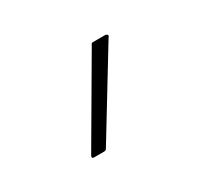

<svg xmlns="http://www.w3.org/2000/svg" viewBox="-48 -744 250 239"><g transform="rotate(-30 76.5 -624.5)"><path d="M32 -562Q28 -562 30 -566L99 -684Q100 -687 102 -687H119Q122 -687 123 -685.5Q124 -684 122 -682L50 -564Q49 -562 46 -562Z"/></g></svg>

Font: Sofia Sans Semi Condensed Thin
Style: Regular
Weight: 250
Version: Version 4.100